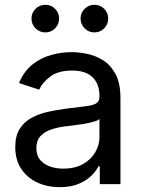

<svg xmlns="http://www.w3.org/2000/svg" viewBox="-20 -771 602 804"><path d="M230 12.7Q178.2 12.7 136 -6.8Q93.8 -26.4 68.8 -64Q43.9 -101.6 43.9 -155.3Q43.9 -202.1 62.5 -231.4Q81.1 -260.7 112.1 -277.6Q143.1 -294.4 180.7 -302.7Q218.3 -311 256.3 -315.9Q305.2 -322.3 335.9 -325.7Q366.7 -329.1 381.6 -337.4Q396.5 -345.7 396.5 -365.7V-368.7Q396.5 -419.4 367.7 -447.5Q338.9 -475.6 282.2 -475.6Q223.1 -475.6 189.9 -450Q156.7 -424.3 144 -395.5L59.6 -423.3Q80.6 -473.1 116.2 -501.2Q151.9 -529.3 194.8 -541Q237.8 -552.7 279.8 -552.7Q307.1 -552.7 342 -546.1Q377 -539.6 409.4 -520Q441.9 -500.5 463.1 -462.2Q484.4 -423.8 484.4 -359.9V0H397.9V-74.2H392.1Q382.8 -55.2 362.3 -34.9Q341.8 -14.6 309.1 -1Q276.4 12.7 230 12.7ZM245.1 -64.9Q293.9 -64.9 327.6 -84Q361.3 -103 378.9 -133.5Q396.5 -164.1 396.5 -197.3V-272.9Q391.1 -266.6 373 -261.5Q355 -256.3 331.8 -252.4Q308.6 -248.5 286.9 -245.8Q265.1 -243.2 252.4 -241.7Q220.7 -237.8 193.1 -228.3Q165.5 -218.8 148.9 -200.4Q132.3 -182.1 132.3 -150.9Q132.3 -108.4 164.3 -86.7Q196.3 -64.9 245.1 -64.9ZM169.9 -635.3Q146 -635.3 128.9 -652.3Q111.8 -669.4 111.8 -693.4Q111.8 -717.3 128.9 -734.1Q146 -751 169.9 -751Q193.8 -751 210.7 -734.1Q227.5 -717.3 227.5 -693.4Q227.5 -669.4 210.7 -652.3Q193.8 -635.3 169.9 -635.3ZM375.5 -635.3Q351.6 -635.3 334.5 -652.3Q317.4 -669.4 317.4 -693.4Q317.4 -717.3 334.5 -734.1Q351.6 -751 375.5 -751Q399.4 -751 416.3 -734.1Q433.1 -717.3 433.1 -693.4Q433.1 -669.4 416.3 -652.3Q399.4 -635.3 375.5 -635.3Z"/></svg>

Font: Inter-Regular
Style: Regular
Weight: 400
Designer: Rasmus Andersson
Foundry: rsms
Version: Version 4.000;git-a52131595